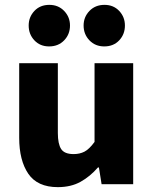

<svg xmlns="http://www.w3.org/2000/svg" viewBox="-20 -758 640 790"><path d="M218 12Q134 12 96.5 -43Q59 -98 59 -191V-498H218V-211Q218 -166 231.5 -145Q245 -124 283 -124Q308 -124 327.5 -134Q347 -144 369 -174V-498H528V0H398L387 -69H383Q351 -32 311.5 -10Q272 12 218 12ZM182 -567Q145 -567 121.5 -592Q98 -617 98 -653Q98 -688 121.5 -713Q145 -738 183 -738Q220 -738 244 -713Q268 -688 268 -653Q268 -617 244 -592Q220 -567 182 -567ZM409 -567Q372 -567 348 -592Q324 -617 324 -653Q324 -688 348 -713Q372 -738 410 -738Q447 -738 470.5 -713Q494 -688 494 -653Q494 -617 470.5 -592Q447 -567 409 -567Z"/></svg>

Font: Source Code Pro ExtraLight ExtraBold
Style: Regular
Weight: 800
Monospace: yes
Version: Version 1.018;hotconv 1.0.116;makeotfexe 2.5.65601